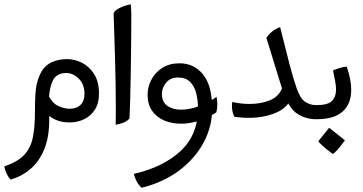

<svg xmlns="http://www.w3.org/2000/svg" viewBox="-47 -552 1695 897"><path d="M3.4 287.1Q-7.8 277.3 -16.6 257.6Q-25.4 237.8 -26.9 225.6Q34.7 204.6 65.2 172.6Q95.7 140.6 106 92Q116.2 43.5 116.2 -26.9Q116.2 -75.7 118.2 -108.4Q120.1 -141.1 126.2 -165.3Q132.3 -189.5 143.6 -211.4Q161.6 -246.1 194.3 -261Q227.1 -275.9 265.1 -275.9Q302.7 -275.9 337.2 -258.1Q371.6 -240.2 393.6 -204.6Q415.5 -168.9 415.5 -115.7Q415.5 -68.8 395.8 -38.8Q376 -8.8 344.7 5.6Q313.5 20 278.8 20Q238.8 20 210.9 6.6Q183.1 -6.8 164.8 -25.1Q146.5 -43.5 135.7 -58.1L169.9 -125.5Q191.9 -73.7 221.4 -58.8Q251 -43.9 279.3 -43.9Q311 -43.9 329.3 -62Q347.7 -80.1 347.7 -112.8Q347.7 -158.2 321 -184.6Q294.4 -210.9 262.2 -210.9Q215.8 -210.9 198.7 -173.3Q181.6 -135.7 181.6 -80.6Q181.6 -59.6 182.4 -37.4Q183.1 -15.1 183.1 6.3Q183.1 89.4 159.4 146.2Q135.7 203.1 95.2 237.5Q54.7 272 3.4 287.1Z M493.2 30.8Q493.7 15.1 493.9 -4.2Q494.1 -23.4 494.1 -44.9Q494.1 -94.7 493.2 -153.1Q492.2 -211.4 490.7 -269Q489.3 -326.7 487.5 -375.2Q485.8 -423.8 484.9 -455.1Q483.9 -486.3 483.9 -490.7Q489.7 -502.4 504.6 -511Q519.5 -519.5 536.4 -524.9Q553.2 -530.3 564 -531.7Q564.9 -525.9 565.4 -513.9Q565.9 -502 566.2 -490.7Q566.4 -479.5 566.4 -476.6Q566.4 -452.1 566.2 -406.5Q565.9 -360.8 565.2 -303.7Q564.5 -246.6 563.5 -188.2Q562.5 -129.9 561 -80.1Q559.6 -30.3 558.1 1Q548.3 13.7 529.8 21Q511.2 28.3 493.2 30.8Z M615.2 325.2Q603 315.9 592.8 297.4Q582.5 278.8 578.6 260.3Q715.3 229 796.6 153.6Q877.9 78.1 877.9 -45.4Q877.9 -84.5 869.4 -117.2Q860.8 -149.9 840.6 -169.9Q820.3 -189.9 785.2 -189.9Q749.5 -189.9 729.5 -166.3Q709.5 -142.6 709.5 -113.8Q709.5 -75.2 734.9 -57.4Q760.3 -39.6 798.8 -39.6Q836.4 -39.6 881.1 -55.4Q925.8 -71.3 964.8 -99.6Q968.3 -80.6 968.3 -63.5Q968.3 -46.4 963.9 -27.3Q925.3 -1 882.1 12.5Q838.9 25.9 798.3 25.9Q755.9 25.9 720.5 11Q685.1 -3.9 663.8 -33.9Q642.6 -64 642.6 -109.4Q642.6 -145.5 659.9 -179.2Q677.2 -212.9 710.7 -234.6Q744.1 -256.3 792 -256.3Q859.4 -256.3 901.9 -203.9Q944.3 -151.4 944.3 -43.5Q944.3 37.6 905.3 112.1Q866.2 186.5 792.7 242.7Q719.2 298.8 615.2 325.2Z M1428.2 4.9Q1383.3 4.9 1345 -18.6Q1306.6 -42 1282.2 -107.4L1321.8 -109.4Q1300.8 -50.3 1243.9 -25.9Q1187 -1.5 1115.7 -1.5Q1098.1 -1.5 1081.1 -2.9Q1064 -4.4 1047.9 -6.3Q1042.5 -17.6 1039.6 -29.3Q1036.6 -41 1036.6 -56.2Q1036.6 -66.4 1038.1 -75.7Q1076.2 -66.4 1119.1 -66.4Q1171.4 -66.4 1212.4 -82.8Q1253.4 -99.1 1270.5 -138.7Q1260.7 -170.4 1252.9 -195.3Q1245.1 -220.2 1237.5 -245.1Q1230 -270 1220.5 -301Q1210.9 -332 1197.3 -375.5Q1210 -393.1 1225.1 -405.3Q1240.2 -417.5 1261.7 -425.3Q1286.6 -324.2 1304.9 -254.4Q1323.2 -184.6 1338.9 -139.6Q1356 -90.8 1379.4 -75.9Q1402.8 -61 1428.2 -61H1438V4.9Z M1418.5 4.9V-61H1433.1Q1484.9 -61 1503.9 -80.6Q1522.9 -100.1 1522.9 -133.3Q1522.9 -151.9 1518.6 -174.1Q1514.2 -196.3 1508.8 -222.7Q1519.5 -228 1539.1 -234.1Q1558.6 -240.2 1572.8 -240.7Q1593.8 -180.7 1593.8 -131.3Q1593.8 -67.4 1554.2 -31.2Q1514.6 4.9 1433.1 4.9ZM1507.3 167Q1480 147 1461.9 130.9Q1443.8 114.7 1440.4 107.4L1490.7 44.9L1564.5 103.5Q1521.5 162.6 1507.3 167Z"/></svg>

Font: Harmattan
Style: Regular
Weight: 400
Designer: George W. Nuss III and SIL International
Foundry: SIL International
Version: Version 4.000